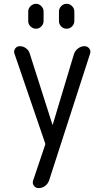

<svg xmlns="http://www.w3.org/2000/svg" viewBox="-20 -760 540 1000"><path d="M213.9 -17.6 54.7 -482.4Q50.8 -496.1 59.6 -507.8Q68.4 -519.5 83 -519.5Q100.6 -519.5 115.2 -508.8Q129.9 -498 134.8 -481.4L252.9 -111.3Q252.9 -110.4 253.9 -110.4Q254.9 -110.4 254.9 -111.3L365.2 -478.5Q371.1 -496.1 386.7 -507.8Q402.3 -519.5 419.9 -519.5Q435.5 -519.5 444.8 -507.3Q454.1 -495.1 449.2 -480.5L235.4 180.7Q229.5 197.3 214.8 208.5Q200.2 219.7 180.7 219.7Q166 219.7 156.7 207.5Q147.5 195.3 152.3 180.7L213.9 -2Q217.8 -9.8 213.9 -17.6ZM287.1 -700.2Q287.1 -715.8 298.8 -728Q310.5 -740.2 327.1 -740.2Q343.8 -740.2 355.5 -728Q367.2 -715.8 367.2 -700.2V-650.4Q367.2 -634.8 355.5 -622.6Q343.8 -610.4 327.1 -610.4Q310.5 -610.4 298.8 -622.1Q287.1 -633.8 287.1 -650.4ZM207 -700.2V-650.4Q207 -634.8 195.3 -622.6Q183.6 -610.4 167.5 -610.4Q151.4 -610.4 139.2 -622.1Q127 -633.8 127 -650.4V-700.2Q127 -715.8 139.2 -728Q151.4 -740.2 167.5 -740.2Q183.6 -740.2 195.3 -728Q207 -715.8 207 -700.2Z"/></svg>

Font: Rounded Mgen+ 1mn regular
Style: Regular
Weight: 400
Designer: [Source Han Sans]
Ryoko NISHIZUKA  (kana & ideographs); Paul D. Hunt (Latin, Greek & Cyrillic); Wenlong ZHANG  (bopomofo
Version: Version 1.059.20150602